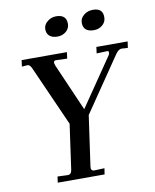

<svg xmlns="http://www.w3.org/2000/svg" viewBox="-86 -837 727 903"><g transform="rotate(-10 277.5 -386.0)"><path d="M453.1 -568.8 401.9 -566.9 405.8 -597.2H555.2L550.8 -566.9L521 -568.8Q506.8 -568.8 492.2 -547.9L314.9 -288.1L280.8 -47.9Q277.8 -26.9 295.9 -26.9L344.2 -28.8L339.8 0H116.2L120.1 -28.8L168.9 -26.9Q186 -26.9 189 -48.8L219.2 -263.2L91.8 -549.8Q83 -568.8 73.2 -568.8L44.9 -566.9L48.8 -597.2H265.1L261.2 -566.9L208 -568.8Q190.9 -568.8 200.2 -544.9L298.8 -318.8L456.1 -548.8Q460 -553.7 460 -561.5Q460 -569.3 453.1 -568.8ZM408.7 -676.8Q357.9 -676.8 357.9 -720.7Q357.9 -742.2 376 -756.8Q394 -772 419.9 -772Q467.8 -772 466.8 -728Q466.8 -706.1 449.7 -691.4Q432.6 -676.8 408.7 -676.8ZM244.1 -772Q293 -772 293 -728Q293 -706.1 275.9 -691.4Q258.8 -676.8 234.9 -676.8Q210.9 -676.8 197.3 -688Q183.6 -699.2 183.6 -720.7Q183.6 -742.2 202.1 -756.8Q220.2 -772 244.1 -772Z"/></g></svg>

Font: Unna-Italic
Style: Italic
Weight: 400
Italic angle: -8°
Designer: Jorge de Buen U.
Foundry: Omnibus-Type
Version: Version 2.006;PS 002.006;hotconv 1.0.70;makeotf.lib2.5.58329